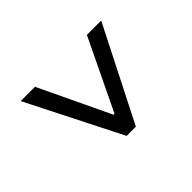

<svg xmlns="http://www.w3.org/2000/svg" viewBox="-117 -707 861 861"><g transform="rotate(45 313.5 -276.5)"><path d="M90.8 -21.5V-112.3L428.7 -272.9V-278.8L90.8 -441.4V-532.2L537.1 -305.7V-247.1Z"/></g></svg>

Font: Pretendard
Style: Regular
Weight: 400
Designer: Base glyphs from Inter by Rasmus Andersson; Hangeul glyphs from Noto Sans CJK(Source Han Sans) by Jang Soo-young and Kan
Foundry: Kil Hyung-jin
Version: Version 1.309